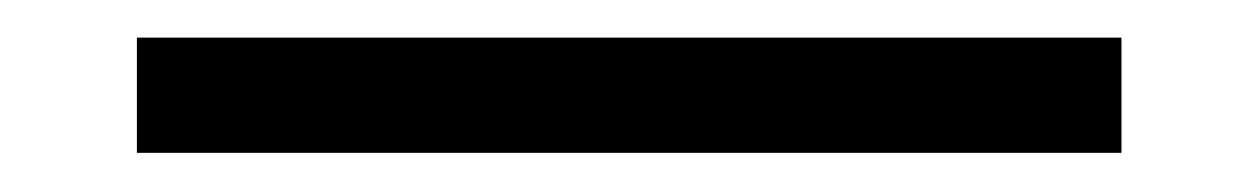

<svg xmlns="http://www.w3.org/2000/svg" viewBox="-20 105 655 100"><path d="M564.1 184.6H51.3V124.6H564.1Z"/></svg>

Font: Fira Code Fixed Light
Style: Regular
Weight: 300
Monospace: yes
Designer: Carrois Corporate, Edenspiekermann AG, Nikita Prokopov
Foundry: Carrois Corporate, Edenspiekermann AG, Nikita Prokopov
Version: Version 5.002